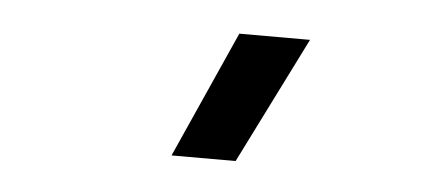

<svg xmlns="http://www.w3.org/2000/svg" viewBox="-29 -842 643 280"><g transform="rotate(5 293.0 -702.0)"><path d="M229 -609.4 312 -794.9H415.5L322.8 -609.4Z"/></g></svg>

Font: Caskaydia Cove
Style: Regular
Weight: 400
Monospace: yes
Designer: Aaron Bell
Foundry: Saja Typeworks
Version: Version 4.300; ttfautohint (v1.8.3)